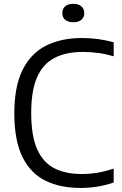

<svg xmlns="http://www.w3.org/2000/svg" viewBox="-20 -942 616 972"><path d="M387.5 9.5Q285.5 9.5 210.2 -27.2Q135 -64 93.8 -147Q52.5 -230 52.5 -368.5Q52.5 -502.5 93.5 -586.5Q134.5 -670.5 211.2 -710Q288 -749.5 395.5 -749.5Q478 -749.5 555.5 -728V-657Q516.5 -668.5 477.8 -673.8Q439 -679 398.5 -679Q314.5 -679 256.2 -649Q198 -619 168 -551.5Q138 -484 138 -370.5Q138 -253.5 168.5 -185.8Q199 -118 256.2 -89.5Q313.5 -61 393.5 -61Q434.5 -61 473 -67.5Q511.5 -74 555.5 -88.5V-18Q518.5 -5 476.2 2.2Q434 9.5 387.5 9.5ZM351 -829.5Q324.5 -829.5 310 -841.8Q295.5 -854 295.5 -875.5Q295.5 -897.5 310 -910Q324.5 -922.5 351 -922.5Q377.5 -922.5 392 -910Q406.5 -897.5 406.5 -875.5Q406.5 -854 392 -841.8Q377.5 -829.5 351 -829.5Z"/></svg>

Font: Encode Sans
Style: Regular
Weight: 400
Designer: Multiple Designers
Foundry: Impallari Type
Version: Version 3.002; ttfautohint (v1.8.3) -l 8 -r 50 -G 200 -x 14 